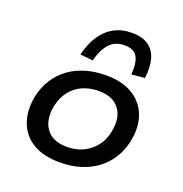

<svg xmlns="http://www.w3.org/2000/svg" viewBox="-137 -886 966 1016"><g transform="rotate(20 345.5 -378.5)"><path d="M309 9Q216 9 156.5 -27Q97 -63 74 -127.5Q51 -192 67 -275Q79 -330 107 -373.5Q135 -417 176 -447Q217 -477 269.5 -492.5Q322 -508 383 -508Q476 -508 535 -471.5Q594 -435 617.5 -371.5Q641 -308 624 -225Q612 -169 584 -125.5Q556 -82 515 -52Q474 -22 422 -6.5Q370 9 309 9ZM316 -81Q367 -81 407 -100Q447 -119 474.5 -153.5Q502 -188 512 -238Q529 -318 492.5 -367.5Q456 -417 375 -417Q326 -417 285 -399Q244 -381 217 -346Q190 -311 179 -262Q163 -181 199 -131Q235 -81 316 -81ZM289 -558 217 -565Q232 -628 261.5 -673Q291 -718 334.5 -742Q378 -766 436 -766Q494 -766 528.5 -742Q563 -718 576 -672.5Q589 -627 580 -565L506 -558Q512 -624 493 -657.5Q474 -691 421 -691Q369 -691 337.5 -657.5Q306 -624 289 -558Z"/></g></svg>

Font: Nunito Sans 7pt SemiExpanded SemiBold
Style: Italic
Weight: 600
Width: 6
Italic angle: -9°
Designer: Vernon Adams
Foundry: Vernon Adams
Version: Version 3.101;gftools[0.9.27]